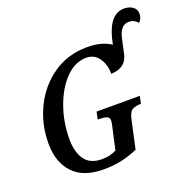

<svg xmlns="http://www.w3.org/2000/svg" viewBox="-150 -1014 1155 1170"><g transform="rotate(-20 427.5 -429.5)"><path d="M326 10Q392 10 443.5 -1.5Q495 -13 549 -36L589 -219Q599 -266 620.5 -277Q642 -288 672 -288H675L686 -336H405L395 -288H404Q433 -288 451.5 -282Q470 -276 470 -254Q470 -242 463 -213L432 -74Q393 -52 338 -52Q262 -52 227 -101Q192 -150 192 -234Q192 -344 227.5 -443Q263 -542 323.5 -604Q384 -666 458 -666Q509 -666 538.5 -624.5Q568 -583 568 -522Q667 -524 684 -614L702 -697Q719 -783 776 -783Q812 -783 833 -755Q855 -774 855 -808Q855 -838 831.5 -853.5Q808 -869 777 -869Q684 -869 647 -725L638 -685Q579 -725 485 -725Q360 -725 264.5 -659.5Q169 -594 116 -486Q63 -378 63 -252Q63 -131 129.5 -60.5Q196 10 326 10Z"/></g></svg>

Font: Noto Serif SemiCondensed Semi
Style: Italic
Weight: 600
Width: 4
Italic angle: -12°
Designer: Monotype Design Team
Foundry: Monotype Imaging Inc.
Version: Version 1.901